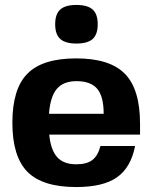

<svg xmlns="http://www.w3.org/2000/svg" viewBox="-20 -746 616 776"><path d="M179 -202Q185 -140 211 -111Q237 -82 288 -82Q331 -82 353.5 -99.5Q376 -117 386 -156H526Q509 -69 453 -29.5Q397 10 288 10Q152 10 91 -51.5Q30 -113 30 -250Q30 -387 91 -448.5Q152 -510 288 -510Q424 -510 485 -447.5Q546 -385 546 -246V-202ZM289 -418Q236 -418 209.5 -386.5Q183 -355 178 -286H399Q399 -356 373 -387Q347 -418 289 -418ZM223.5 -707.5Q244 -726 289 -726Q334 -726 354.5 -707.5Q375 -689 375 -648Q375 -607 354.5 -588.5Q334 -570 289 -570Q244 -570 223.5 -588.5Q203 -607 203 -648Q203 -689 223.5 -707.5Z"/></svg>

Font: Fivo Sans
Style: Regular
Weight: 700
Designer: Alexander Slobzheninov
Foundry: Alexander Slobzheninov
Version: 1.0